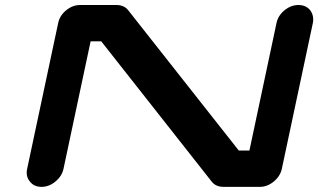

<svg xmlns="http://www.w3.org/2000/svg" viewBox="-20 -728 1240 748"><path d="M1078.1 -70.8Q1071.8 -41.5 1046.6 -20.8Q1021.5 0 992.2 0H850.6Q820.8 0 804.7 -20.5L374.5 -566.9H333L227.5 -70.8Q221.2 -41.5 196 -20.8Q170.9 0 141.6 0Q112.3 0 96.2 -21Q84 -35.6 84 -55.2Q84 -62.5 85.9 -70.8L206.5 -637.7Q212.4 -667 237.5 -687.7Q262.7 -708.5 292 -708.5H433.6Q463.4 -708.5 479.5 -688L910.2 -141.6H951.7L1057.1 -637.7Q1063 -667 1088.1 -687.7Q1113.3 -708.5 1142.6 -708.5Q1171.9 -708.5 1188.5 -688Q1200.2 -672.4 1200.2 -652.8Q1200.2 -645.5 1198.7 -637.7Z"/></svg>

Font: Robtronika
Style: Italic
Weight: 400
Italic angle: -12°
Designer: GGBot
Version: 1.00